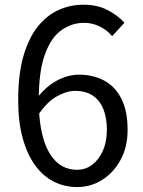

<svg xmlns="http://www.w3.org/2000/svg" viewBox="-20 -766 595 800"><path d="M301.4 13.4Q248.8 13.4 204 -9.3Q159.2 -32 126.1 -77.5Q93 -123 74.4 -190.8Q55.8 -258.5 55.8 -349.5Q55.8 -457.2 77.8 -533.1Q99.9 -608.9 138 -656Q176.2 -703.1 224.9 -724.7Q273.6 -746.4 326.8 -746.4Q384.3 -746.4 426.4 -725.1Q468.5 -703.8 498.6 -671.4L447.3 -615.2Q426.3 -640.7 395.3 -655.8Q364.3 -670.9 330.8 -670.9Q279.5 -670.9 236.4 -640.7Q193.3 -610.5 167.4 -540.1Q141.5 -469.8 141.5 -349.5Q141.5 -255.6 160.1 -190.8Q178.8 -126 214.3 -92.3Q249.9 -58.6 301.1 -58.6Q336.7 -58.6 364.4 -79.7Q392.1 -100.7 408.7 -138.2Q425.3 -175.7 425.3 -225Q425.3 -275.1 410.7 -311.4Q396 -347.7 366.9 -367.5Q337.7 -387.3 293.2 -387.3Q257.9 -387.3 216.9 -364.5Q175.9 -341.8 138.9 -286.8L135.7 -359.1Q158.6 -389.2 186.9 -410.7Q215.3 -432.3 246.8 -443.6Q278.4 -454.9 307.7 -454.9Q369.7 -454.9 415.5 -429.5Q461.4 -404.1 486.5 -353.2Q511.7 -302.3 511.7 -225Q511.7 -153.9 482.7 -100.5Q453.8 -47 406.2 -16.8Q358.7 13.4 301.4 13.4Z"/></svg>

Font: Noto Sans KR Thin
Style: Regular
Weight: 100
Designer: Ryoko NISHIZUKA 西塚涼子 (kana, bopomofo & ideographs); Paul D. Hunt (Latin, Greek & Cyrillic); Sandoll Communications 산돌커뮤니
Foundry: Adobe
Version: Version 2.004-H2;hotconv 1.0.118;makeotfexe 2.5.65603